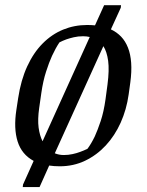

<svg xmlns="http://www.w3.org/2000/svg" viewBox="-20 -638 572 749"><path d="M213.4 10.7Q190.9 10.7 171.9 7.8L134.3 91.8H68.8L69.8 82L111.3 -10.3Q64.9 -35.2 48.8 -85.9Q32.7 -136.7 43.9 -209.5L50.8 -254.9Q61.5 -325.7 86.2 -379.2Q110.8 -432.6 146.5 -468.5Q182.1 -504.4 226.3 -522.5Q270.5 -540.5 319.8 -540.5Q335.9 -540.5 350.6 -539.1L386.2 -617.7H452.1L451.2 -607.9L412.6 -523.4Q435.5 -512.7 452.4 -495.1Q469.2 -477.5 479.2 -452.1Q489.3 -426.8 491.7 -392.8Q494.1 -358.9 488.3 -315.9L481.9 -269.5Q473.6 -210.4 450.7 -159.4Q427.7 -108.4 392.6 -70.6Q357.4 -32.7 312 -11Q266.6 10.7 213.4 10.7ZM399.4 -308.6Q406.7 -364.7 401.9 -400.6Q397 -436.5 383.3 -458L193.8 -40Q210.4 -33.2 229 -33.2Q246.6 -33.2 263.2 -36.9Q279.8 -40.5 292.5 -45.4Q307.6 -50.8 321.3 -57.6Q335.9 -77.1 349.6 -105.5Q360.8 -129.9 372.8 -165.8Q384.8 -201.7 391.6 -250.5ZM132.8 -216.3Q126.5 -171.9 130.6 -140.4Q134.8 -108.9 146 -86.9L330.1 -493.7Q317.4 -496.6 304.2 -496.6Q284.7 -496.6 268.1 -492.7Q251.5 -488.8 238.8 -484.4Q224.1 -479 211.9 -472.7Q196.8 -450.2 183.1 -420.4Q171.4 -395 159.7 -358.4Q147.9 -321.8 141.1 -274.4Z"/></svg>

Font: Noticia Text
Style: Italic
Weight: 400
Italic angle: -8°
Designer: JM Sole
Foundry: JM Sole
Version: Version 1.003